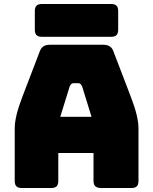

<svg xmlns="http://www.w3.org/2000/svg" viewBox="-20 -945 770 965"><path d="M330 -510 283 -358H440L393 -510Q389 -519 384.5 -523Q380 -527 374 -527H349Q343 -527 338.5 -523Q334 -519 330 -510ZM273 -36Q273 -17 264.5 -8.5Q256 0 237 0H90Q71 0 62.5 -8.5Q54 -17 54 -36V-300Q54 -330 63.5 -369Q73 -408 93 -460L180 -687Q186 -704 198.5 -712Q211 -720 231 -720H500Q519 -720 531.5 -712Q544 -704 550 -687L637 -460Q657 -408 666.5 -369Q676 -330 676 -300V-36Q676 -17 667.5 -8.5Q659 0 640 0H489Q469 0 459.5 -8.5Q450 -17 450 -36V-176H273ZM538 -760H191Q172 -760 163.5 -768.5Q155 -777 155 -796V-889Q155 -908 163.5 -916.5Q172 -925 191 -925H538Q557 -925 565.5 -916.5Q574 -908 574 -889V-796Q574 -777 565.5 -768.5Q557 -760 538 -760Z"/></svg>

Font: Bungee
Style: Regular
Weight: 400
Designer: David Jonathan Ross
Foundry: David Jonathan Ross
Version: Version 1.001;PS 1.0;hotconv 1.0.72;makeotf.lib2.5.5900